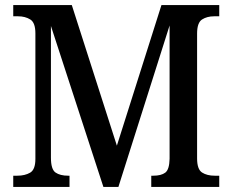

<svg xmlns="http://www.w3.org/2000/svg" viewBox="-20 -734 913 754"><path d="M32 0V-44H48Q78 -44 98.5 -56Q119 -68 119 -110V-603Q119 -645 99 -657.5Q79 -670 51 -670H32V-714H262L439 -162L614 -714H841V-670H821Q793 -670 773.5 -657.5Q754 -645 754 -602V-112Q754 -69 773.5 -56.5Q793 -44 823 -44H841V0H574V-44H582Q613 -44 629 -56Q645 -68 646 -110V-634L445 0H386L180 -632V-115Q180 -69 198 -56.5Q216 -44 248 -44H253V0Z"/></svg>

Font: Noto Serif Georgian SemiCondensed Medium
Style: Regular
Weight: 500
Width: 4
Designer: Monotype Design Team, Akaki Razmadze
Foundry: Google LLC
Version: Version 2.003; ttfautohint (v1.8.4.7-5d5b)